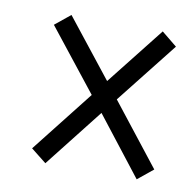

<svg xmlns="http://www.w3.org/2000/svg" viewBox="-56 -622 537 528"><g transform="rotate(10 212.5 -358.0)"><path d="M103 -151 231 -314 358 -151 401 -186 266 -358 401 -529 358 -564 231 -403 103 -565 60 -530 196 -358 60 -185Z"/></g></svg>

Font: Noto Serif ExtraCondensed
Style: Italic
Weight: 400
Width: 2
Italic angle: -12°
Designer: Monotype Design Team
Foundry: Monotype Imaging Inc.
Version: Version 2.014